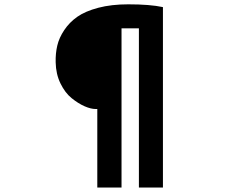

<svg xmlns="http://www.w3.org/2000/svg" viewBox="-20 -799 1040 874"><path d="M422.9 54.7V-302.7H416Q393.6 -302.7 364.7 -315.4Q335.9 -328.1 306.2 -352.1Q276.4 -376 255.4 -418.9Q234.4 -461.9 233.4 -515.6Q232.4 -555.7 240.7 -591.3Q249 -627 272.5 -662.1Q295.9 -697.3 332 -722.7Q368.2 -748 427.7 -763.7Q487.3 -779.3 563.5 -779.3Q663.1 -779.3 721.7 -766.6V54.7H612.3V-669.9H533.2V54.7Z"/></svg>

Font: Gen Shin Gothic Monospace Heavy
Style: Bold
Weight: 800
Designer: [Source Han Sans]
Ryoko NISHIZUKA  (kana & ideographs); Paul D. Hunt (Latin, Greek & Cyrillic); Wenlong ZHANG  (bopomofo
Version: Version 1.002.20150607